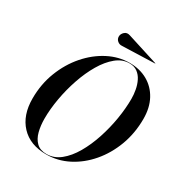

<svg xmlns="http://www.w3.org/2000/svg" viewBox="-210 -1063 1149 1221"><g transform="rotate(30 365.0 -452.5)"><path d="M379 -829Q360.2 -827.5 346.1 -839.9Q332 -852.2 332 -871Q332 -889.8 348.5 -905Q365 -920.2 389 -912L619 -839L618 -837ZM307 10Q187.8 10 120.9 -61.4Q54 -132.8 54 -255Q54 -360.4 89.6 -452Q125.2 -543.6 185.6 -612.9Q246 -682.1 321.6 -721.1Q397.1 -760 477 -760Q551.5 -760 608.6 -727.7Q665.6 -695.4 697.8 -635.9Q730 -576.5 730 -495Q730 -389.6 695.8 -298Q661.5 -206.4 602.1 -137.1Q542.8 -67.9 466.7 -28.9Q390.6 10 307 10ZM477 -757Q425.4 -757 380.6 -720.2Q335.8 -683.5 299.6 -622Q263.4 -560.5 237.6 -485.1Q211.8 -409.6 197.9 -331.1Q184 -252.6 184 -183Q184 -131 195.2 -87.8Q206.4 -44.6 233.2 -18.8Q260 7 307 7Q361.6 7 407.3 -29.8Q453 -66.5 488.8 -128Q524.5 -189.5 549.3 -264.9Q574.1 -340.4 587.1 -418.9Q600 -497.4 600 -567Q600 -598.5 593.9 -631.8Q587.9 -665.1 573.8 -693.5Q559.8 -721.9 536 -739.4Q512.2 -757 477 -757Z"/></g></svg>

Font: Bodoni* 72 Medium
Style: Italic
Weight: 500
Italic angle: -13°
Version: Version 1.002; ttfautohint (v0.97) -l 8 -r 50 -G 200 -x 14 -